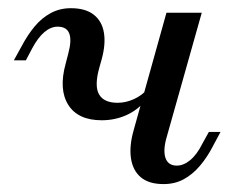

<svg xmlns="http://www.w3.org/2000/svg" viewBox="-20 -447 584 478"><path d="M387.1 11.3Q350.8 11.3 330.6 -5.6Q310.5 -22.6 306 -53.2Q301.6 -83.9 312.9 -123.4L394.4 -415.3H482.3L395.2 -106.5Q385.5 -73.4 391.9 -54Q398.4 -34.7 420.2 -34.7Q437.1 -34.7 453.6 -48.4Q470.2 -62.1 483.9 -89.5L500 -118.5H529L510.5 -83.9Q496 -55.6 477.8 -34.3Q459.7 -12.9 437.5 -0.8Q415.3 11.3 387.1 11.3ZM233.1 -147.6Q174.2 -147.6 150 -185.9Q125.8 -224.2 143.5 -288.7L150 -313.7Q158.9 -346.8 152.4 -363.7Q146 -380.6 123.4 -380.6Q106.5 -380.6 90.3 -366.9Q74.2 -353.2 59.7 -325.8L44.4 -296.8H14.5L33.1 -330.6Q48.4 -359.7 66.1 -381Q83.9 -402.4 106.5 -414.5Q129 -426.6 156.5 -426.6Q192.7 -426.6 213.3 -410.5Q233.9 -394.4 238.7 -365.7Q243.5 -337.1 233.1 -299.2L227.4 -279Q214.5 -233.1 226.6 -212.1Q238.7 -191.1 272.6 -191.1Q293.5 -191.1 313.7 -200.4Q333.9 -209.7 346.8 -225L341.1 -195.2Q321 -171.8 293.1 -159.7Q265.3 -147.6 233.1 -147.6Z"/></svg>

Font: Playfair 5pt SemiExpanded Light Medium
Style: Italic
Weight: 500
Italic angle: -15.6°
Version: Version 2.001;gftools[0.9.30]